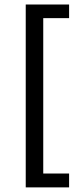

<svg xmlns="http://www.w3.org/2000/svg" viewBox="-20 -770 353 852"><path d="M94.2 61.5V-750H286.6V-689.5H171.9V0H286.6V61.5Z"/></svg>

Font: HK Grotesk Medium
Style: Regular
Weight: 500
Designer: Alfredo Marco Pradil and Stefan Peev
Foundry: Hanken Design Co.
Version: Version 1.045;PS 001.045;hotconv 1.0.88;makeotf.lib2.5.64775